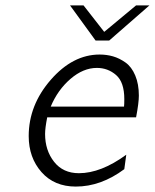

<svg xmlns="http://www.w3.org/2000/svg" viewBox="-20 -687 577 715"><path d="M86.9 -180.2Q86.9 -295.4 168.9 -389.6Q251 -483.9 351.1 -483.9Q377 -483.9 400.9 -477.1Q424.8 -470.2 447.5 -454.1Q470.2 -438 483.6 -406Q497.1 -374 497.1 -331.1Q497.1 -304.2 486.8 -250H155.8Q147.9 -210 147.9 -188Q147.9 -127 181.4 -84.5Q214.8 -42 273.9 -42Q356 -42 450.2 -110.8L442.9 -57.1Q356 7.8 262.2 7.8Q182.1 7.8 134.5 -46.1Q86.9 -100.1 86.9 -180.2ZM168.9 -290H441.9Q442.9 -298.8 442.9 -317.9Q442.9 -380.9 412.4 -407.5Q381.8 -434.1 340.8 -434.1Q290 -434.1 242.4 -393.1Q194.8 -352.1 168.9 -290ZM240.7 -667H291L367.7 -568.8H368.7L486.8 -667H536.6L386.7 -536.1H335.9Z"/></svg>

Font: CMU Bright
Style: Oblique
Weight: 500
Italic angle: -12°
Version: Version 0.7.0